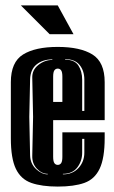

<svg xmlns="http://www.w3.org/2000/svg" viewBox="-20 -676 421 708"><path d="M193 12Q134 12 95.5 -1.5Q57 -15 38.5 -53.5Q20 -92 20 -166V-373Q20 -447 65 -475Q110 -503 193 -503Q276 -503 321 -475Q366 -447 366 -373V-233H176V-98Q176 -81 180.5 -74.5Q185 -68 193 -68Q201 -68 205.5 -74.5Q210 -81 210 -98V-188H366V-167Q366 -93 347.5 -54Q329 -15 291 -1.5Q253 12 193 12ZM283 -267H291V-382Q291 -415 273.5 -436.5Q256 -458 220 -458V-456Q255 -456 269 -434.5Q283 -413 283 -382ZM156 -33V-35Q134 -35 116 -54Q98 -73 99 -102L102 -245L99 -389Q98 -418 121.5 -436.5Q145 -455 173 -455V-457Q138 -457 115 -438.5Q92 -420 91 -383L88 -245L91 -103Q92 -72 113 -52.5Q134 -33 156 -33ZM176 -300H210V-393Q210 -410 205.5 -416.5Q201 -423 193 -423Q185 -423 180.5 -416.5Q176 -410 176 -393ZM212 -33Q248 -33 269.5 -56.5Q291 -80 291 -113V-164H283V-113Q283 -82 265 -58.5Q247 -35 212 -35ZM163 -550 57 -656H193L251 -550Z"/></svg>

Font: Alumni Sans Inline One
Style: Regular
Weight: 400
Designer: Robert E. Leuschke
Foundry: Robert E. Leuschke
Version: Version 1.100; ttfautohint (v1.8.3)